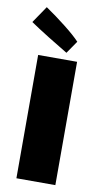

<svg xmlns="http://www.w3.org/2000/svg" viewBox="-91 -833 462 874"><g transform="rotate(10 140.5 -395.5)"><path d="M51 -570H231V0H51ZM176 -602Q137 -625 84 -658Q31 -691 -1 -713L52 -791Q99 -759 146 -722Q193 -685 216 -660Z"/></g></svg>

Font: Lalezar
Style: Regular
Weight: 400
Designer: Borna Izadpanah
Foundry: Borna Izadpanah
Version: Version 1.004